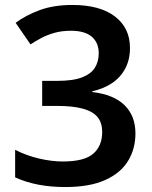

<svg xmlns="http://www.w3.org/2000/svg" viewBox="-20 -744 612 774"><path d="M504 -551Q504 -503 484.5 -467Q465 -431 431 -408.5Q397 -386 352 -376V-373Q438 -363 482 -320Q526 -277 526 -206Q526 -144 496 -95Q466 -46 403.5 -18Q341 10 243 10Q185 10 135 0.5Q85 -9 41 -29V-140Q86 -117 137 -105Q188 -93 233 -93Q320 -93 356 -124.5Q392 -156 392 -212Q392 -248 374 -271Q356 -294 315.5 -305.5Q275 -317 210 -317H150V-418H211Q274 -418 310.5 -432Q347 -446 362.5 -471Q378 -496 378 -529Q378 -572 350 -596Q322 -620 266 -620Q230 -620 201 -612Q172 -604 148 -591.5Q124 -579 103 -565L43 -652Q83 -682 139.5 -703Q196 -724 272 -724Q383 -724 443.5 -677.5Q504 -631 504 -551Z"/></svg>

Font: Noto Sans Hebrew SemiBold
Style: Regular
Weight: 600
Designer: Monotype Design Team
Foundry: Monotype Imaging Inc.
Version: Version 2.003